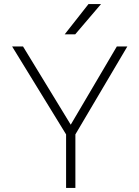

<svg xmlns="http://www.w3.org/2000/svg" viewBox="-20 -930 690 950"><path d="M307 -265 40 -700H94L330 -313L558 -700H610L353 -265V0H307ZM418 -910H480L352 -760H300Z"/></svg>

Font: PT Root UI Web Light
Style: Regular
Weight: 300
Designer: Vitaly Kuzmin
Foundry: ParaType Ltd.
Version: Version 1.000W